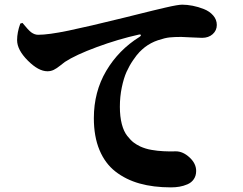

<svg xmlns="http://www.w3.org/2000/svg" viewBox="-20 -768 1040 822"><path d="M66.9 -667 76.2 -669.9Q101.6 -638.7 113.3 -629.9Q127.9 -619.1 143.1 -619.1Q187.5 -619.1 272.5 -636.7Q357.4 -654.3 509.8 -691.9Q525.9 -695.8 569.8 -706.8Q613.8 -717.8 634.8 -722.9Q655.8 -728 686.3 -735.1Q716.8 -742.2 734.1 -745.1Q751.5 -748 759.8 -748Q780.8 -748 804.7 -743.4Q828.6 -738.8 852.8 -729.2Q877 -719.7 892.6 -701.9Q908.2 -684.1 908.2 -661.1Q908.2 -637.7 890.6 -621.8Q873 -606 845.2 -606Q829.6 -606 798.3 -607.9Q767.1 -609.9 755.9 -609.9Q727.1 -609.9 707 -607.9Q687 -606 656.2 -595.7Q625.5 -585.4 600.1 -565.9Q588.9 -557.1 577.1 -545.2Q565.4 -533.2 549.6 -510Q533.7 -486.8 521.7 -460.2Q509.8 -433.6 501.5 -394Q493.2 -354.5 493.2 -311Q493.2 -268.6 501.5 -236.8Q509.8 -205.1 524.7 -186.3Q539.6 -167.5 551.8 -158.2Q564 -148.9 580.1 -141.1Q590.8 -136.2 603.3 -132.3Q615.7 -128.4 629.4 -126.2Q643.1 -124 654.5 -122.6Q666 -121.1 679.9 -120.6Q693.8 -120.1 701.4 -119.9Q709 -119.6 720.5 -119.9Q731.9 -120.1 732.9 -120.1Q763.2 -120.1 791.5 -94Q819.8 -67.9 819.8 -36.1Q819.8 -15.6 809.8 -1Q799.8 13.7 782.7 21Q765.6 28.3 748.5 31.2Q731.4 34.2 711.9 34.2Q636.7 34.2 577.6 17.6Q518.6 1 474.1 -33.7Q429.7 -68.4 405.8 -126Q381.8 -183.6 381.8 -262.2Q381.8 -375 434.8 -464.6Q487.8 -554.2 577.1 -609.9Q581.5 -612.8 582.8 -615.5Q584 -618.2 582 -619.6Q580.1 -621.1 575.2 -620.1Q485.4 -600.1 394.3 -566.4Q303.2 -532.7 257.8 -502.9Q252.9 -499.5 237.8 -487.3Q222.7 -475.1 210.2 -469Q197.8 -462.9 183.1 -462.9Q144.5 -462.9 98.9 -508.8Q53.2 -554.7 53.2 -596.2Q53.2 -629.4 66.9 -667Z"/></svg>

Font: Noto Serif JP Black
Style: Regular
Weight: 900
Designer: Ryoko NISHIZUKA  (kana & ideographs); Frank Grießhammer (Latin, Greek & Cyrillic); Wenlong ZHANG  (bopomofo); Sandoll Co
Foundry: Adobe Systems Incorporated
Version: Version 1.001;PS 1.001;hotconv 16.6.54;makeotf.lib2.5.65590